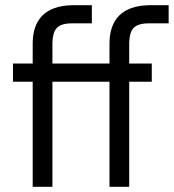

<svg xmlns="http://www.w3.org/2000/svg" viewBox="-20 -720 670 740"><path d="M182 -405H402V0H478V-405H565V-475H478V-556C480 -605 494 -630 554 -630H630V-700H555C449 -698 402 -643 402 -552V-475H182V-556C184 -605 198 -630 258 -630H334V-700H259C153 -698 106 -643 106 -552V-475H30V-405H106V0H182Z"/></svg>

Font: Mint Spirit
Style: Regular
Weight: 400
Designer: HARENDAL Hirwen
Foundry: Arkandis Digital Foundry.
Version: Version 1.004;FFEdit